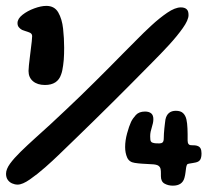

<svg xmlns="http://www.w3.org/2000/svg" viewBox="-46 -608 694 636"><path d="M103 -326.5Q78 -326.5 63.2 -339Q48.5 -351.5 48.5 -373Q48.5 -380 49.8 -392Q51 -404 52.8 -418Q54.5 -432 56.2 -445.8Q58 -459.5 59.2 -470.8Q60.5 -482 60.5 -488.5Q60.5 -497.5 50 -501Q43.5 -503.5 36.8 -505.5Q30 -507.5 27 -509Q20 -513 16 -518.2Q12 -523.5 12 -531.5Q12 -546 28.5 -559Q45 -572 67.5 -580.2Q90 -588.5 107.5 -588.5Q134.5 -588.5 147 -566.8Q159.5 -545 163 -513Q166.5 -481 166.5 -450Q166.5 -439.5 166.2 -429.2Q166 -419 165.2 -409.8Q164.5 -400.5 163.2 -392Q162 -383.5 160.5 -375.8Q159 -368 156.5 -361.5Q145 -326.5 103 -326.5ZM12.5 3.5Q3 3.5 -6 -0.5Q-15 -4.5 -20.5 -12.5Q-26 -20.5 -26 -32.5Q-26 -47.5 -12.8 -65.8Q0.5 -84 22.2 -105.2Q44 -126.5 69.5 -149.5Q95.5 -172.5 120.8 -196Q146 -219.5 171 -243Q196 -266.5 220.5 -290.2Q245 -314 269 -337.8Q293 -361.5 316.5 -385.2Q340 -409 363.2 -432.5Q386.5 -456 409.5 -479Q429.5 -499.5 455.8 -523.8Q482 -548 508 -565.8Q534 -583.5 553 -583.5Q559.5 -583.5 564.2 -582Q569 -580.5 572.2 -577.5Q575.5 -574.5 577 -569.8Q578.5 -565 578.5 -558Q578.5 -541.5 559.2 -514.5Q540 -487.5 513 -458.2Q486 -429 462.5 -405.5Q424.5 -367 391 -333.2Q357.5 -299.5 326.8 -269Q296 -238.5 266.5 -209.5Q237 -180.5 207.5 -152Q178 -123.5 147 -93.5Q129.5 -76.5 103.8 -53.8Q78 -31 53.2 -13.8Q28.5 3.5 12.5 3.5ZM526.5 7Q511 7 499 0.2Q487 -6.5 487 -24.5Q487 -29 487 -33.2Q487 -37.5 486.8 -41.2Q486.5 -45 486 -47.5Q485 -54.5 478.8 -59Q472.5 -63.5 455.5 -64Q436.5 -65 424.5 -65.8Q412.5 -66.5 400 -68.5Q382 -71 375.2 -86.2Q368.5 -101.5 368.5 -121Q368.5 -142.5 375 -166.2Q381.5 -190 388 -204Q393.5 -215.5 404 -227Q414.5 -238.5 434.5 -238.5Q447.5 -238.5 454.8 -232.5Q462 -226.5 462 -213.5Q462 -206.5 460.5 -199.8Q459 -193 456.8 -186Q454.5 -179 453 -171.8Q451.5 -164.5 451.5 -156.5Q451.5 -144 453.5 -140.2Q455.5 -136.5 459 -135.5Q464.5 -133.5 470.8 -133.2Q477 -133 482.5 -133Q489 -133 492.8 -136.5Q496.5 -140 496.5 -151Q496.5 -156.5 497 -165.2Q497.5 -174 498.5 -183.2Q499.5 -192.5 500.5 -200.5Q501.5 -208.5 502 -212Q505 -226.5 513.8 -233.8Q522.5 -241 536.5 -241Q552.5 -241 560.5 -233.2Q568.5 -225.5 571.5 -212.5Q573 -206 573.8 -198.5Q574.5 -191 575 -182.2Q575.5 -173.5 575.5 -163.8Q575.5 -154 575.5 -142.5Q575.5 -127 587.5 -127Q594.5 -127 599.8 -126.5Q605 -126 608.5 -124.5Q615.5 -122 618.5 -116Q621.5 -110 621.5 -100Q621.5 -86.5 617.5 -79.5Q613.5 -72.5 603 -70Q600 -69.5 593.8 -68.2Q587.5 -67 580.5 -66Q575 -65.5 573.2 -62Q571.5 -58.5 570.5 -52.5Q569.5 -46 568.5 -37Q567.5 -28 565 -19Q558 7 526.5 7Z"/></svg>

Font: Gluten Black
Style: Regular
Weight: 900
Designer: Tyler Finck
Foundry: Etcetera Type Company
Version: Version 1.300